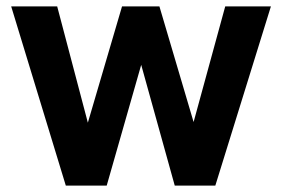

<svg xmlns="http://www.w3.org/2000/svg" viewBox="-20 -581 884 601"><path d="M314 0H186L15 -561H159L255 -197L362 -561H479L586 -199L685 -561H828L654 0H527L422 -378Z"/></svg>

Font: Open Sauce One
Style: Bold
Weight: 700
Designer: Alfredo Marco Pradil
Foundry: Creative Sauce Fz LLC
Version: Version 1.477